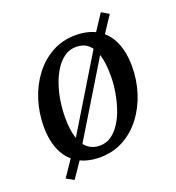

<svg xmlns="http://www.w3.org/2000/svg" viewBox="-128 -730 824 901"><g transform="rotate(-20 284.0 -279.0)"><path d="M91.5 69.5 54 49 116.5 -43.5 152.5 -94.5 397.5 -498.5 418.5 -540.5 476 -628 513 -606.5 455 -518.5 423 -471 176 -64.5 151.5 -18.5ZM326.5 -567.5Q391 -567.5 435.8 -540.8Q480.5 -514 503.8 -463Q527 -412 527 -339Q527 -271.5 507 -208.8Q487 -146 449.2 -96.2Q411.5 -46.5 358.8 -17.8Q306 11 241 11Q178 11 133 -15Q88 -41 64.5 -91.2Q41 -141.5 40.5 -213Q40.5 -282 60.5 -345.5Q80.5 -409 118.2 -459Q156 -509 208.8 -538.2Q261.5 -567.5 326.5 -567.5ZM311 -515Q278 -515 252 -496.8Q226 -478.5 206.8 -448Q187.5 -417.5 174.5 -379Q161.5 -340.5 155.5 -299.5Q149.5 -258.5 149.5 -219.5Q149.5 -159 162.5 -119.2Q175.5 -79.5 199.8 -60.2Q224 -41 258.5 -41Q291 -41 316.5 -59Q342 -77 361.2 -107.5Q380.5 -138 393 -176.5Q405.5 -215 412 -256Q418.5 -297 418 -335.5Q418 -396.5 405.8 -436Q393.5 -475.5 370 -495.2Q346.5 -515 311 -515Z"/></g></svg>

Font: Merriweather 20pt
Style: Italic
Weight: 400
Italic angle: -7.8°
Version: Version 2.101